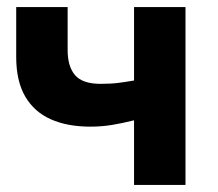

<svg xmlns="http://www.w3.org/2000/svg" viewBox="-20 -525 618 545"><path d="M360.5 0V-183.5Q326.5 -175 297 -170.2Q267.5 -165.5 236.5 -165.5Q171 -165.5 124 -186.5Q77 -207.5 51.5 -251.2Q26 -295 26 -363.5V-505H172V-383Q172 -336 193.2 -311.5Q214.5 -287 265.5 -287Q296 -287 318.2 -290Q340.5 -293 360.5 -296.5V-505H506.5V0Z"/></svg>

Font: Geologica SemiBold
Style: Regular
Weight: 600
Designer: Sindre Bremnes, Frode Helland
Foundry: Monokrom Skriftforlag AS
Version: Version 1.010;gftools[0.9.28]